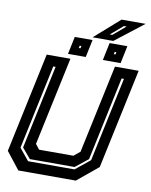

<svg xmlns="http://www.w3.org/2000/svg" viewBox="-103 -1054 887 1129"><g transform="rotate(10 340.5 -489.5)"><path d="M86 0 5 -103 132 -700H273.5L161 -172L185 -141.5H390L427 -172L539.5 -700H681L554 -103L429 0ZM133 -63.5H410L497 -134L604 -638H590L484 -138L408 -77.5H141L90 -138L196 -638H182L75 -134ZM462.5 -726 484.5 -831H590.5L568.5 -726ZM254.5 -726 276.5 -831H382.5L360.5 -726ZM311 -771H321L324 -785H314ZM520 -771H530L533 -785H523ZM380 -847 530 -979H673.5L503.5 -847ZM476.5 -881H491.5L566 -944H550Z"/></g></svg>

Font: Tourney
Style: Bold Italic
Weight: 700
Italic angle: -12°
Version: Version 1.015